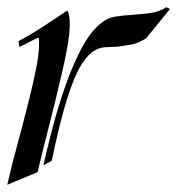

<svg xmlns="http://www.w3.org/2000/svg" viewBox="-21 -501 490 531"><path d="M99 -44Q108 -84 122.5 -140.5Q137 -197 157 -255.5Q177 -314 202 -362.5Q227 -411 256 -435Q274 -451 298 -455Q322 -459 347 -460Q370 -462 394.5 -465Q419 -468 439 -481L449 -476L383 -395Q361 -381 341 -377.5Q321 -374 304 -372Q288 -371 272 -370.5Q256 -370 242 -362Q223 -352 204 -322Q185 -292 165 -229Q145 -166 122 -56ZM-1 10Q12 -46 29 -108.5Q46 -171 60 -228Q72 -275 79.5 -314.5Q87 -354 87 -379Q87 -384 87 -388.5Q87 -393 86 -397Q82 -396 77.5 -393.5Q73 -391 68 -389L33 -371L30 -387Q62 -404 100.5 -429Q139 -454 165 -472Q172 -461 172 -436Q172 -409 165 -369.5Q158 -330 147 -285Q132 -220 114 -150.5Q96 -81 83 -25Z"/></svg>

Font: Kings
Style: Regular
Weight: 400
Designer: Robert E. Leuschke
Foundry: Robert E. Leuschke
Version: Version 1.010; ttfautohint (v1.8.3)